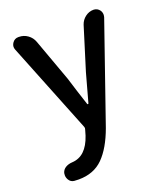

<svg xmlns="http://www.w3.org/2000/svg" viewBox="-143 -643 829 970"><g transform="rotate(-20 272.0 -158.0)"><path d="M474.6 -547.9Q495.1 -547.9 507.8 -530.3Q514.6 -519.5 514.6 -507.8Q514.6 -502 512.7 -494.1L329.1 35.2Q293.9 131.8 243.7 182.1Q193.4 232.4 112.3 232.4Q99.6 232.4 87.9 231.4Q69.3 229.5 59.6 212.9Q52.7 201.2 52.7 188.5Q52.7 182.6 53.7 176.8Q58.6 159.2 74.2 149.9Q89.8 140.6 110.4 139.6Q186.5 135.7 219.7 36.1L228.5 5.9Q231.4 -1 228.5 -7.8L34.2 -494.1Q31.2 -502 31.2 -508.8Q31.2 -519.5 38.1 -530.3Q49.8 -547.9 70.3 -547.9H73.2Q99.6 -547.9 120.6 -532.7Q141.6 -517.6 150.4 -493.2L233.4 -264.6Q239.3 -245.1 255.9 -192.4Q272.5 -139.6 282.2 -111.3Q283.2 -109.4 285.6 -109.4Q288.1 -109.4 289.1 -112.3L331.1 -264.6L402.3 -494.1Q410.2 -517.6 430.2 -532.7Q450.2 -547.9 474.6 -547.9Z"/></g></svg>

Font: Gen Jyuu Gothic Medium
Style: Regular
Weight: 500
Designer: [Source Han Sans]
Ryoko NISHIZUKA  (kana & ideographs); Paul D. Hunt (Latin, Greek & Cyrillic); Wenlong ZHANG  (bopomofo
Version: Version 1.002.20150607